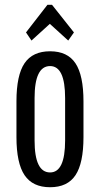

<svg xmlns="http://www.w3.org/2000/svg" viewBox="-20 -770 419 805"><path d="M190 15Q117 15 83 -35.5Q49 -86 49 -195V-345Q49 -455 83 -505Q117 -555 190 -555Q263 -555 296.5 -504.5Q330 -454 330 -345V-195Q330 -86 296.5 -35.5Q263 15 190 15ZM253 -181V-359Q253 -493 190 -493Q125 -493 125 -359V-181Q125 -47 190 -47Q253 -47 253 -181ZM198 -750 290 -634 266 -600 189 -670 112 -600 89 -634 179 -750Z"/></svg>

Font: Pathway Gothic One
Style: Regular
Weight: 400
Version: Version 1.003; ttfautohint (v1.8.4.7-5d5b);gftools[0.9.26]